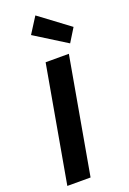

<svg xmlns="http://www.w3.org/2000/svg" viewBox="-180 -1028 728 1087"><g transform="rotate(-20 183.5 -484.5)"><path d="M26 0 150 -700H290L166 0ZM317 -753 125 -873 186 -969 367 -834Z"/></g></svg>

Font: DM Sans 11pt ExtraBold
Style: Italic
Weight: 800
Italic angle: -10°
Version: Version 4.004;gftools[0.9.30]